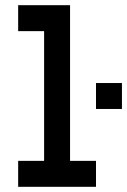

<svg xmlns="http://www.w3.org/2000/svg" viewBox="-20 -720 490 740"><path d="M50 0H350V-100H250V-700H50V-600H150V-100H50ZM350 -300H450V-400H350Z"/></svg>

Font: LS-VG5000
Style: Regular
Weight: 400
Designer: Justin Bihan, 2021
Foundry: Justin Bihan, 2021
Version: Version 1.000;Glyphs 3.1.2 (3151)